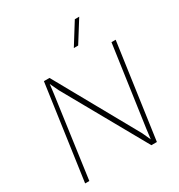

<svg xmlns="http://www.w3.org/2000/svg" viewBox="-205 -1026 1080 1161"><g transform="rotate(-30 334.5 -445.5)"><path d="M643.1 -660.2 549.8 0H511.2L191.9 -568.8L164.1 -627.9L155.8 -561L78.1 0H48.8L142.1 -660.2H181.2L499 -90.8L525.9 -32.2L534.2 -99.1L613.8 -660.2ZM398.9 -743.2 491.2 -891.1H522L429.2 -743.2Z"/></g></svg>

Font: Human Sans ExtraLight
Style: Italic
Weight: 200
Italic angle: -8°
Designer: Tim Radville
Foundry: Continuum
Version: Version 1.000;FEAKit 1.0